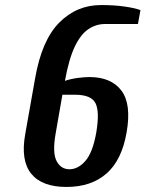

<svg xmlns="http://www.w3.org/2000/svg" viewBox="-20 -730 576 760"><path d="M243 10Q146 10 103.5 -42.5Q61 -95 80 -200L119 -420Q145 -570 214 -640Q283 -710 380 -710Q433 -710 474 -704Q515 -698 536 -690L526 -635H396Q361 -635 330.5 -615Q300 -595 276.5 -546.5Q253 -498 237 -410Q261 -418 288 -421.5Q315 -425 334 -425Q420 -425 460.5 -371.5Q501 -318 481 -205Q462 -96 401.5 -43Q341 10 243 10ZM255 -60Q289 -60 318 -93Q347 -126 361 -205Q375 -288 358 -321.5Q341 -355 277 -355H227L200 -200Q187 -125 204 -92.5Q221 -60 255 -60Z"/></svg>

Font: Cuprum
Style: Bold Italic
Weight: 700
Italic angle: -10°
Designer: Jovanny Lemonad
Foundry: Jovanny Lemonad
Version: Version 3.000